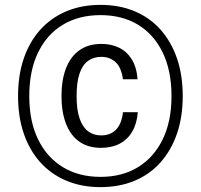

<svg xmlns="http://www.w3.org/2000/svg" viewBox="-20 -758 823 787"><path d="M394 -152Q341 -152 305 -177.5Q269 -203 250.5 -251Q232 -299 232 -364Q232 -430 250.5 -478Q269 -526 305.5 -552Q342 -578 396 -578Q436 -578 468 -562.5Q500 -547 520 -515Q540 -483 544 -433H484Q477 -483 453 -504Q429 -525 395 -525Q364 -525 341 -508.5Q318 -492 306 -456.5Q294 -421 294 -364Q294 -307 306.5 -271.5Q319 -236 341.5 -219.5Q364 -203 394 -203Q434 -203 456.5 -227.5Q479 -252 484 -298H545Q541 -251 522 -218.5Q503 -186 470.5 -169Q438 -152 394 -152ZM392 9Q314 9 251.5 -17.5Q189 -44 145 -93Q101 -142 77.5 -210.5Q54 -279 54 -364Q54 -450 77.5 -518.5Q101 -587 145 -636Q189 -685 251.5 -711.5Q314 -738 392 -738Q469 -738 531.5 -712Q594 -686 638 -636.5Q682 -587 705.5 -518.5Q729 -450 729 -364Q729 -279 705.5 -210.5Q682 -142 638 -92.5Q594 -43 531.5 -17Q469 9 392 9ZM392 -33Q481 -33 546 -73Q611 -113 647 -187Q683 -261 683 -364Q683 -468 647 -542.5Q611 -617 546 -656.5Q481 -696 392 -696Q303 -696 237.5 -656.5Q172 -617 136 -542.5Q100 -468 100 -364Q100 -261 136 -187Q172 -113 237.5 -73Q303 -33 392 -33Z"/></svg>

Font: Mona Sans SemiCondensed
Style: Regular
Weight: 400
Width: 4
Designer: Deni Anggara
Foundry: GitHub
Version: Version 2.000